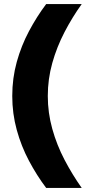

<svg xmlns="http://www.w3.org/2000/svg" viewBox="-20 -820 450 940"><path d="M206 100Q160 39 122 -32.5Q84 -104 62 -184Q40 -264 40 -350Q40 -437 62 -516.5Q84 -596 122 -667.5Q160 -739 206 -800H380Q334 -736 296 -663Q258 -590 236 -511.5Q214 -433 214 -350Q214 -268 236 -189Q258 -110 296 -37.5Q334 35 380 100Z"/></svg>

Font: Figtree Light Black
Style: Regular
Weight: 900
Version: Version 2.000